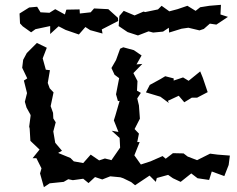

<svg xmlns="http://www.w3.org/2000/svg" viewBox="-20 -741 983 796"><path d="M493 -696 475 -675 472 -633 509 -608 552 -594 596 -611 615 -606 656 -610 680 -626 681 -606 733 -622 761 -626 807 -615 825 -621 850 -643 877 -639 925 -671 894 -681 896 -721 848 -717 810 -711 791 -696 757 -717 716 -703 682 -694 650 -717 635 -702 582 -691 575 -693 538 -677ZM61 -685 63 -644 74 -632 109 -607 127 -620 188 -633V-600L223 -632L252 -617L307 -598L334 -629L354 -616L405 -602L402 -619L470 -654L469 -667L429 -703L370 -706L356 -690L311 -685L310 -702L255 -701L249 -681L209 -703L185 -688L148 -690L134 -713L101 -710ZM72 -460 93 -416 79 -407 92 -355 83 -319 90 -295 106 -266 107 -262 101 -216 103 -208 106 -157 144 -121 115 -85H131L152 -43L146 -22L162 35L186 19L244 13L263 2L282 6L325 0L347 18L374 -7L404 3L437 -10L479 -6L491 -2L524 14L540 27L600 -13L626 13L630 -3L677 -16L697 -2L729 13L773 -22L799 -2L847 5L858 -30L910 -11L928 -57L933 -96L882 -100L851 -104L797 -77L758 -92L741 -105L697 -106L667 -83L654 -94L604 -72L564 -59L537 -97L559 -152H549L556 -187L538 -206L560 -249L556 -304L549 -333L564 -356L548 -365L550 -405L533 -438L570 -476L546 -474L567 -511L535 -533L491 -545L478 -539L461 -492L442 -459L455 -431L474 -417L461 -350L469 -322L476 -323L458 -261L452 -242L471 -194L443 -199L476 -169L478 -129L442 -77L415 -84L391 -76L356 -100L325 -65L286 -72L272 -86L221 -107L237 -116L209 -149L201 -196L211 -234L201 -250L200 -273L190 -301L202 -358L186 -375L178 -397L187 -450L170 -452L157 -499L174 -543L133 -563L91 -521L76 -493ZM585 -358 645 -340 680 -314 676 -323 721 -344 744 -317 775 -336H797L841 -359L821 -418L810 -445L762 -406L739 -420L700 -407V-416L665 -425L645 -413L601 -389Z"/></svg>

Font: チョークS
Style: Regular
Weight: 400
Designer: [Stick] Fontworks Inc.
Foundry: [Stick] Fontworks Inc.
Version: Version 1.200;FEAKit 1.0